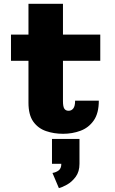

<svg xmlns="http://www.w3.org/2000/svg" viewBox="-20 -678 590 988"><path d="M126.5 -149.5V-365H36.5V-500H126.5V-658.5H304V-500H496V-365H304V-157.5Q304 -129.5 311 -118.8Q318 -108 333 -108Q348 -108 357.2 -120Q366.5 -132 366.5 -160H488.5Q488.5 -95 462.2 -57.8Q436 -20.5 394 -5Q352 10.5 305 10.5Q257.5 10.5 216.8 -3.5Q176 -17.5 151.2 -52.2Q126.5 -87 126.5 -149.5ZM247.5 165V37H389V165Q389 205.5 369.5 231.8Q350 258 325 272Q300 286 283 290L250 212Q268.5 209 282 198.8Q295.5 188.5 295.5 165Z"/></svg>

Font: Trispace SemiCondensed ExtraBold
Style: Regular
Weight: 800
Width: 4
Designer: Tyler Finck
Foundry: Etcetera Type Company
Version: Version 1.210; ttfautohint (v1.8.3)